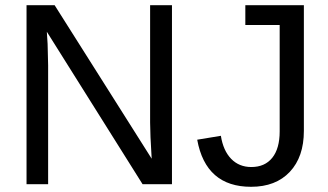

<svg xmlns="http://www.w3.org/2000/svg" viewBox="-20 -708 1262 738"><path d="M641 0H528L160 -586L163 -539L165 -457V0H82V-688H190L563 -98Q557 -194 557 -237V-688H641ZM945 10Q771 10 738 -171L829 -186Q838 -129 868.5 -97.5Q899 -66 946 -66Q998 -66 1026.5 -101.5Q1055 -137 1055 -203V-612H923V-688H1148V-205Q1148 -105 1094 -47.5Q1040 10 945 10Z"/></svg>

Font: Libra Sans
Style: Regular
Weight: 400
Foundry: Context Ltd
Version: Version 1.002